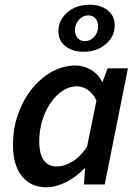

<svg xmlns="http://www.w3.org/2000/svg" viewBox="-20 -780 584 812"><path d="M175 12Q111 12 73 -34.5Q35 -81 35 -167Q35 -238 57 -299Q79 -360 116 -405.5Q153 -451 200.5 -477Q248 -503 299 -503Q335 -503 365.5 -484.5Q396 -466 412 -434H414L435 -491H521L423 0H335L340 -68H337Q303 -32 260 -10Q217 12 175 12ZM219 -76Q251 -76 284.5 -95.5Q318 -115 348 -159L388 -355Q372 -387 350 -401Q328 -415 305 -415Q274 -415 245.5 -396.5Q217 -378 194.5 -345.5Q172 -313 159 -271Q146 -229 146 -182Q146 -128 165.5 -102Q185 -76 219 -76ZM332 -561Q288 -561 257.5 -584Q227 -607 227 -648Q227 -695 264.5 -727.5Q302 -760 360 -760Q405 -760 435 -737Q465 -714 465 -672Q465 -626 427.5 -593.5Q390 -561 332 -561ZM339 -606Q362 -606 378.5 -624.5Q395 -643 395 -669Q395 -688 384 -701.5Q373 -715 353 -715Q330 -715 313.5 -696Q297 -677 297 -652Q297 -632 308.5 -619Q320 -606 339 -606Z"/></svg>

Font: Source Sans 3 ExtraLight SemiBold
Style: Italic
Weight: 600
Italic angle: -11°
Version: Version 3.052;hotconv 1.1.0;makeotfexe 2.6.0